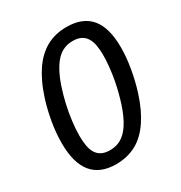

<svg xmlns="http://www.w3.org/2000/svg" viewBox="-176 -869 954 1010"><g transform="rotate(-30 301.0 -364.0)"><path d="M239.3 14.2Q44.9 14.2 44.9 -224.1Q44.9 -286.6 56.4 -352.5Q67.9 -418.5 86.4 -476.1Q101.6 -523.4 118.7 -559.1Q135.7 -594.7 153.3 -621.1Q194.3 -682.1 248 -712.2Q301.8 -742.2 371.6 -742.2Q469.7 -742.2 518.3 -683.8Q566.9 -625.5 566.9 -506.3Q566.9 -477.1 564 -445.1Q561 -413.1 555.4 -380.4Q549.8 -347.7 542 -315.2Q534.2 -282.7 524.4 -252Q509.8 -206.1 492.7 -169.9Q475.6 -133.8 457.5 -106.9Q416 -44.4 361.8 -15.1Q307.6 14.2 239.3 14.2ZM247.6 -65.9Q271.5 -65.9 291.5 -72.5Q311.5 -79.1 328.1 -91.6Q344.7 -104 358.6 -121.8Q372.6 -139.6 384.8 -162.6Q397 -185.5 407.7 -213.4Q418.5 -241.2 427.2 -271.7Q436 -302.2 443.4 -334.2Q450.7 -366.2 455.6 -398.2Q460.4 -430.2 463.1 -460.4Q465.8 -490.7 465.8 -517.6Q465.8 -549.8 461.2 -576.4Q456.5 -603 445.1 -622.1Q433.6 -641.1 413.8 -651.6Q394 -662.1 363.3 -662.1Q339.4 -662.1 319.6 -655.5Q299.8 -648.9 283.4 -636.7Q267.1 -624.5 253.2 -606.4Q239.3 -588.4 227.1 -565.9Q208.5 -531.2 193.6 -486.8Q178.7 -442.4 167.7 -394.3Q156.7 -346.2 150.9 -298.6Q145 -251 145 -210.9Q145 -177.2 149.9 -150.1Q154.8 -123 166.5 -104.5Q178.2 -85.9 198 -75.9Q217.8 -65.9 247.6 -65.9Z"/></g></svg>

Font: Hack
Style: Italic
Weight: 400
Italic angle: -11°
Monospace: yes
Designer: Christopher Simpkins
Foundry: Christopher Simpkins
Version: Version 2.019; ttfautohint (v1.4.1) -l 4 -r 80 -G 350 -x 0 -